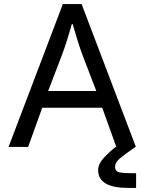

<svg xmlns="http://www.w3.org/2000/svg" viewBox="-20 -720 708 941"><path d="M22 0 288 -700H380L646 0H644Q592 36 568 56Q544 76 544 97Q544 121 566.5 125Q589 129 631 129H647V201H609Q461 201 461 114Q461 84 488 54.5Q515 25 547 0H550L481 -192H187L118 0ZM216 -274H452L386 -446Q373 -480 361 -519Q349 -558 336 -602H332Q320 -559 307.5 -520Q295 -481 282 -446Z"/></svg>

Font: Liter
Style: Regular
Weight: 400
Designer: Anton Skugarov
Foundry: skugi
Version: Version 1.004; ttfautohint (v1.8.4.7-5d5b)